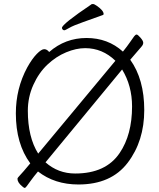

<svg xmlns="http://www.w3.org/2000/svg" viewBox="-20 -895 785 945"><path d="M285 -758Q285 -776 432 -875H439Q444 -875 457 -866Q490 -843 490 -826Q490 -822 486 -821Q437 -803 388.5 -786Q340 -769 320.5 -757.5Q301 -746 296.5 -746Q292 -746 288.5 -749.5Q285 -753 285 -758ZM621 -601Q690 -505 690 -353Q690 -201 608.5 -94Q527 13 366 13Q249 13 167 -51Q146 -26 132 -6.5Q118 13 111.5 21.5Q105 30 101.5 30Q98 30 89 22Q66 3 66 -15Q66 -20 78 -32Q90 -44 129 -91Q58 -187 58 -337Q58 -459 114 -563Q138 -606 161 -629.5Q184 -653 197.5 -653Q211 -653 222 -639Q301 -708 406 -708Q511 -708 585 -641Q606 -667 620 -687.5Q634 -708 640.5 -716.5Q647 -725 652.5 -725Q658 -725 671.5 -709.5Q685 -694 685 -684.5Q685 -675 676 -665Q667 -655 621 -601ZM548 -596Q484 -658 399 -658Q355 -658 305.5 -637.5Q256 -617 213.5 -577Q171 -537 144 -477Q117 -417 117 -350Q117 -220 168 -139ZM204 -96Q266 -41 350 -41Q501 -41 569 -142Q630 -232 630 -371Q630 -473 581 -553Z"/></svg>

Font: ToneOZ-Pinyin-WenKai-Light
Style: Light
Weight: 300
Designer: Fontworks Inc.
Foundry: ToneOZ
Version: Version 0.240331